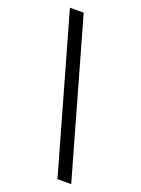

<svg xmlns="http://www.w3.org/2000/svg" viewBox="-171 -866 790 1076"><g transform="rotate(20 224.5 -328.5)"><path d="M52 -792H134L397 135H315Z"/></g></svg>

Font: lbangla25
Style: Book
Weight: 400
Designer: Jelle Bosma - Monotype Design Team
Foundry: Monotype Imaging Inc.
Version: Version 2.003